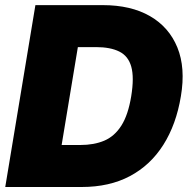

<svg xmlns="http://www.w3.org/2000/svg" viewBox="-20 -748 761 768"><path d="M306.6 0H82.5L110.4 -168H301.3Q356.4 -168 397.5 -185.5Q438.5 -203.1 465.6 -245.8Q492.7 -288.6 504.9 -363.3Q517.1 -438.5 505.1 -481.2Q493.2 -523.9 457.3 -541.7Q421.4 -559.6 363.8 -559.6H172.4L200.2 -727.5H391.1Q503.4 -727.5 579.8 -683.6Q656.2 -639.6 689.5 -558.1Q722.7 -476.6 703.6 -363.3Q685.1 -250.5 633.5 -168.9Q582 -87.4 500 -43.7Q418 0 306.6 0ZM319.3 -727.5 198.7 0H1L121.6 -727.5Z"/></svg>

Font: Inter 16pt Black
Style: Italic
Weight: 900
Italic angle: -9.3988°
Version: Version 4.001;git-66647c0bb